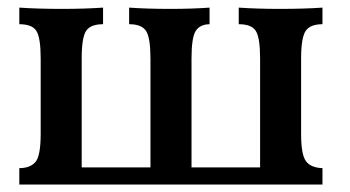

<svg xmlns="http://www.w3.org/2000/svg" viewBox="-20 -494 937 514"><path d="M843.3 0H31.7V-43.9Q60.1 -43.9 74.5 -59.8Q88.9 -75.7 88.9 -136.2V-337.4Q88.9 -392.6 77.6 -410.9Q66.4 -429.2 31.7 -429.2V-473.6Q81.5 -470.2 146.5 -470.2Q206.1 -470.2 255.9 -473.6V-429.2Q223.1 -429.2 210.9 -411.9Q198.7 -394.5 198.7 -337.4V-45.9H382.8V-337.4Q382.8 -392.1 371.3 -410.6Q359.9 -429.2 325.7 -429.2V-473.6Q373.5 -470.2 436 -470.2Q493.2 -470.2 541 -473.6V-429.2Q515.1 -428.7 503.9 -411.1Q492.7 -393.6 492.7 -337.4V-45.9H676.3V-337.4Q676.3 -392.6 665 -410.9Q653.8 -429.2 619.1 -429.2V-473.6Q668.9 -470.2 729 -470.2Q793.5 -470.2 843.3 -473.6V-429.2Q810.1 -429.2 798.1 -410.9Q786.1 -392.6 786.1 -337.4V-134.8Q786.1 -80.1 799.1 -62.5Q812 -44.9 843.3 -43.9Z"/></svg>

Font: Kelvinch
Style: Bold
Weight: 700
Designer: Paul James Miller
Foundry: High-Logic / Made with FontCreator
Version: Version 3.501;March 28, 2021;FontCreator 13.0.0.2683 64-bit